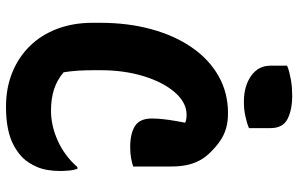

<svg xmlns="http://www.w3.org/2000/svg" viewBox="-197 -777 994 640"><g transform="rotate(90 300.0 -457.0)"><path d="M336 20Q273 20 221.5 -1Q170 -22 133 -60Q96 -98 76 -151Q56 -204 56 -268V-294Q56 -387 77.5 -465Q99 -543 138.5 -600Q178 -657 233.5 -688.5Q289 -720 357 -720Q386 -720 408 -713.5Q430 -707 448.5 -694.5Q467 -682 484 -665Q504 -646 515 -625Q526 -604 530.5 -581Q535 -558 535 -531Q535 -498 535 -465.5Q535 -433 535 -404Q524 -400 507.5 -397Q491 -394 471 -394Q425 -394 400 -410Q375 -426 375 -466Q375 -482 377 -501.5Q379 -521 383.5 -547.5Q388 -574 395 -609L404 -569Q392 -577 383 -579.5Q374 -582 363 -582Q322 -582 288 -543Q254 -504 234 -439Q214 -374 214 -295V-277Q214 -246 215.5 -221Q217 -196 221 -172Q247 -150 278 -140Q309 -130 349 -130Q399 -130 449 -152.5Q499 -175 537 -218H543Q545 -211 546.5 -204Q548 -197 548.5 -189.5Q549 -182 549.5 -175Q550 -168 550 -162Q550 -114 536.5 -83.5Q523 -53 506 -36Q489 -19 465 -6Q441 7 409 13.5Q377 20 336 20ZM199 -917Q208 -921 220 -924Q232 -927 245 -929.5Q258 -932 272 -933Q286 -934 299 -934Q346 -934 376.5 -918.5Q407 -903 407 -862V-790Q398 -786 387.5 -783Q377 -780 365.5 -777.5Q354 -775 342.5 -774Q331 -773 319 -773Q267 -773 233 -797Q199 -821 199 -861Z"/></g></svg>

Font: Recursive Casual ExtraBold
Style: Regular
Weight: 800
Version: Version 1.047